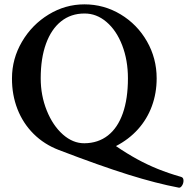

<svg xmlns="http://www.w3.org/2000/svg" viewBox="-20 -696 872 891"><path d="M252.9 0Q185.1 -25.9 136 -74.7Q86.9 -123.5 61 -189.7Q35.2 -255.9 35.6 -332.5Q35.6 -423.3 82 -502.4Q128.4 -581.5 205.8 -628.7Q283.2 -675.8 371.6 -675.8Q462.4 -675.8 539.6 -629.4Q616.7 -583 661.9 -504.2Q707 -425.3 707 -332.5Q707 -263.7 684.8 -203.4Q662.6 -143.1 620.1 -95.9Q577.6 -48.8 518.1 -18.1Q568.8 16.6 615.7 42.2Q662.6 67.9 711.9 87.9Q761.2 107.9 820.8 125Q831.1 127.9 831.5 140.9Q832 153.8 825 165Q817.9 176.3 809.6 174.8Q706.1 155.3 575 114.3Q443.8 73.2 252.9 0ZM573.7 -332.5Q573.7 -416.5 547.1 -485.6Q520.5 -554.7 474.1 -594.2Q427.7 -633.8 371.6 -633.3Q309.1 -633.3 263.4 -596.9Q217.8 -560.5 193.4 -492.9Q168.9 -425.3 168.9 -332.5Q168.9 -252.9 197 -183.1Q225.1 -113.3 271.7 -72Q318.4 -30.8 371.6 -31.2Q435.5 -31.7 481 -67.4Q526.4 -103 550 -170.4Q573.7 -237.8 573.7 -332.5Z"/></svg>

Font: Junicode Two Beta VF
Style: Regular
Weight: 400
Designer: Peter S. Baker
Foundry: Briery Creek Software
Version: Version 1.031 beta; ttfautohint (v1.8.1.43-b0c9)